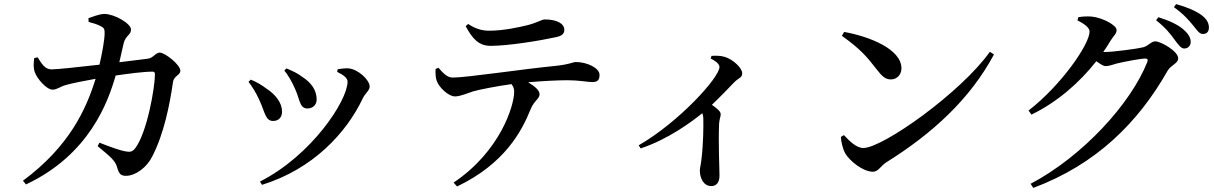

<svg xmlns="http://www.w3.org/2000/svg" viewBox="-20 -851 5930 938"><path d="M457 -137C517 -87 544 -67 553 -31C561 -3 570 8 595 8C643 8 698 -34 724 -87C781 -197 809 -339 825 -449C830 -483 861 -482 861 -506C861 -534 787 -594 760 -594C740 -594 729 -567 701 -564L563 -547L584 -639C594 -679 620 -679 620 -707C620 -736 540 -782 491 -783C467 -783 435 -770 412 -762L413 -744C432 -739 457 -732 474 -722C489 -715 492 -706 491 -686C491 -658 479 -590 466 -535C360 -523 259 -512 231 -512C199 -512 182 -542 164 -571L147 -567C144 -541 142 -518 151 -496C162 -466 207 -413 237 -413C259 -413 273 -428 303 -436C331 -444 395 -457 447 -466C401 -317 318 -135 92 32L107 50C418 -96 509 -356 545 -482C607 -491 681 -501 726 -501C733 -501 737 -497 737 -489C737 -425 699 -203 640 -126C626 -109 616 -107 590 -112C568 -116 518 -133 466 -154Z M1369 -506C1387 -486 1409 -446 1421 -418C1446 -364 1443 -321 1482 -321C1505 -321 1527 -336 1527 -365C1527 -411 1500 -447 1459 -474C1434 -493 1410 -504 1379 -517ZM1260 52C1509 -25 1673 -202 1753 -372C1764 -395 1786 -409 1786 -428C1786 -461 1728 -514 1682 -517C1665 -518 1644 -515 1630 -513L1627 -500C1660 -484 1678 -469 1678 -452C1678 -360 1503 -92 1250 36ZM1194 -451C1213 -427 1231 -398 1248 -360C1274 -305 1276 -260 1314 -260C1343 -260 1358 -280 1358 -305C1358 -347 1329 -388 1279 -420C1262 -433 1234 -451 1205 -462Z M2694 -669C2726 -675 2737 -687 2737 -705C2737 -737 2698 -756 2642 -756C2625 -756 2611 -742 2557 -728C2512 -717 2438 -701 2371 -701C2338 -701 2306 -708 2267 -734L2255 -723C2289 -660 2320 -627 2377 -627C2463 -627 2616 -652 2694 -669ZM2213 60C2445 -51 2529 -209 2573 -319C2590 -360 2616 -368 2616 -391C2616 -410 2592 -430 2560 -449C2638 -456 2709 -459 2754 -459C2808 -459 2853 -450 2873 -450C2898 -450 2909 -459 2909 -485C2909 -520 2846 -548 2793 -548C2780 -548 2762 -536 2693 -529C2537 -514 2260 -472 2192 -472C2164 -472 2145 -494 2122 -520L2108 -514C2107 -491 2108 -470 2114 -455C2125 -423 2173 -379 2203 -380C2229 -380 2261 -395 2293 -405C2325 -414 2406 -430 2479 -440C2489 -427 2492 -415 2492 -403C2492 -335 2424 -112 2196 41Z M3452 -565C3472 -556 3495 -539 3495 -524C3495 -472 3295 -253 3100 -141L3110 -126C3243 -170 3358 -255 3411 -298C3414 -290 3416 -281 3416 -270C3417 -236 3416 -146 3407 -74C3405 -49 3399 -32 3399 -18C3399 19 3417 58 3455 58C3482 58 3495 38 3495 7C3495 -33 3489 -142 3493 -246C3494 -267 3501 -281 3501 -293C3501 -307 3482 -322 3458 -339C3503 -382 3541 -422 3568 -450C3589 -471 3606 -471 3606 -493C3606 -519 3561 -561 3521 -573C3498 -580 3476 -579 3456 -578Z M4104 -695 4093 -676C4185 -610 4215 -574 4263 -512C4289 -478 4306 -463 4332 -463C4363 -463 4384 -487 4384 -517C4384 -610 4231 -672 4104 -695ZM4816 -598C4673 -397 4292 -128 4198 -128C4163 -128 4129 -163 4103 -191L4088 -182C4089 -158 4098 -122 4109 -102C4130 -66 4195 -12 4245 -12C4271 -12 4283 -41 4310 -58C4536 -199 4720 -368 4836 -585Z M5719 -656C5738 -631 5750 -614 5765 -614C5784 -614 5797 -627 5797 -646C5797 -665 5788 -683 5765 -704C5737 -730 5693 -750 5639 -767L5628 -752C5674 -716 5700 -683 5719 -656ZM5807 -729C5828 -704 5838 -685 5857 -685C5875 -685 5886 -696 5886 -716C5886 -738 5876 -758 5849 -778C5823 -797 5780 -816 5726 -831L5715 -816C5766 -779 5787 -753 5807 -729ZM5015 47 5028 67C5336 -48 5541 -253 5684 -505C5700 -533 5736 -541 5736 -566C5736 -601 5651 -649 5624 -649C5604 -649 5591 -627 5565 -620C5538 -613 5419 -597 5379 -597H5370C5383 -616 5395 -634 5406 -653C5422 -679 5435 -685 5435 -705C5435 -727 5369 -764 5314 -770C5286 -772 5267 -770 5248 -767L5244 -751C5278 -735 5303 -715 5303 -697C5303 -635 5165 -435 5005 -311L5019 -291C5143 -351 5253 -446 5336 -552C5354 -539 5370 -528 5381 -528C5398 -528 5416 -535 5437 -541C5469 -549 5553 -565 5575 -565C5585 -565 5590 -561 5585 -548C5504 -344 5270 -88 5015 47Z"/></svg>

Font: Noto Serif CJK SC SemiBold
Style: Regular
Weight: 600
Designer: Ryoko NISHIZUKA 西塚涼子 (kana & ideographs); Frank Grießhammer (Latin, Greek & Cyrillic); Wenlong ZHANG 张文龙 (bopomofo); San
Foundry: Adobe
Version: Version 2.001;hotconv 1.1.0;makeotfexe 2.6.0